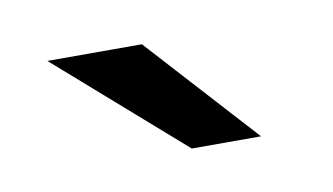

<svg xmlns="http://www.w3.org/2000/svg" viewBox="-34 -789 467 269"><g transform="rotate(-10 200.0 -654.0)"><path d="M221.5 -576 43.5 -732H178L320 -576Z"/></g></svg>

Font: Overpass Medium
Style: Regular
Weight: 500
Designer: Delve Withrington, Dave Bailey, Thomas Jockin
Foundry: Delve Fonts LLC
Version: Version 4.000